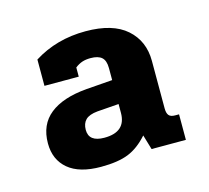

<svg xmlns="http://www.w3.org/2000/svg" viewBox="-60 -731 507 465"><g transform="rotate(-15 193.5 -498.5)"><path d="M31 -423Q31 -470 63 -495.5Q95 -521 155 -526L221 -531V-561Q221 -580 212 -588Q203 -596 184 -596Q172 -596 163 -593Q154 -590 145 -583V-560H59V-626Q116 -662 189 -662Q257 -662 291.5 -631.5Q326 -601 326 -551V-432Q326 -420 330.5 -414.5Q335 -409 346 -409H356V-345H270L259 -382Q236 -356 210 -345.5Q184 -335 141 -335Q87 -335 59 -358.5Q31 -382 31 -423ZM221 -449V-471L167 -467Q146 -465 137 -456Q128 -447 128 -431Q128 -401 167 -401Q221 -401 221 -449Z"/></g></svg>

Font: Pridi SemiBold
Style: Regular
Weight: 600
Designer: Katatrad Team
Foundry: CadsonDemak
Version: Version 1.001